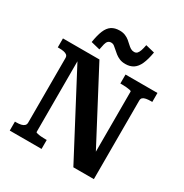

<svg xmlns="http://www.w3.org/2000/svg" viewBox="-210 -1115 1230 1281"><g transform="rotate(30 404.5 -474.5)"><path d="M44 0V-69H54Q75 -69 90.5 -72.5Q106 -76 115 -84.5Q124 -93 124 -107V-605Q124 -620 115 -627.5Q106 -635 90.5 -638Q75 -641 54 -641H44V-710H325L630 -131L612 -134V-629Q612 -633 600.5 -635.5Q589 -638 572.5 -639.5Q556 -641 540 -641H526V-710H772V-641H761Q741 -641 725 -638Q709 -635 700.5 -627.5Q692 -620 692 -605V0H534L182 -668L204 -663V-81Q204 -78 215.5 -75Q227 -72 243.5 -70.5Q260 -69 276 -69H289V0ZM489 -770Q463 -770 444 -778Q425 -786 410.5 -797.5Q396 -809 384 -820Q372 -831 361.5 -839Q351 -847 337 -847Q323 -847 314 -838.5Q305 -830 300.5 -812.5Q296 -795 291 -768L222 -785Q231 -842 245.5 -877Q260 -912 284.5 -928.5Q309 -945 347 -945Q371 -945 389.5 -937.5Q408 -930 422 -918.5Q436 -907 448 -895.5Q460 -884 472 -876.5Q484 -869 499 -869Q514 -869 522.5 -878Q531 -887 537 -904.5Q543 -922 548 -949L617 -932Q607 -874 591 -838.5Q575 -803 550 -786.5Q525 -770 489 -770Z"/></g></svg>

Font: Roboto Serif 20pt SemiBold
Style: Regular
Weight: 600
Version: Version 1.008